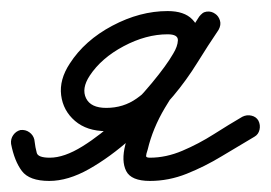

<svg xmlns="http://www.w3.org/2000/svg" viewBox="-41 -306 490 347"><path d="M-21 -46Q-22 -55 -17 -62Q-12 -69 -4 -71Q5 -72 12 -67Q19 -62 21 -54Q23 -38 25.5 -29.5Q28 -21 49 -21Q75 -21 108 -41.5Q141 -62 174 -93Q207 -124 233.5 -156Q260 -188 272 -209Q280 -222 280.5 -233Q281 -244 262 -244Q223 -244 182.5 -222.5Q142 -201 121 -169Q106 -146 114.5 -128.5Q123 -111 151 -111Q182 -111 206 -128Q230 -145 250 -171Q270 -197 287 -225Q304 -253 319 -276Q325 -284 333 -285Q341 -286 348 -281Q354 -277 356.5 -269Q359 -261 354 -252Q332 -219 305.5 -183.5Q279 -148 257 -111Q235 -74 226 -36Q223 -27 223 -24Q223 -21 230 -21Q259 -21 288.5 -33.5Q318 -46 345.5 -63.5Q373 -81 397 -95Q405 -99 413.5 -97Q422 -95 426 -88Q430 -80 428 -71.5Q426 -63 419 -59Q390 -42 359.5 -23.5Q329 -5 296.5 8Q264 21 230 21Q196 21 187 3Q178 -15 185.5 -44.5Q193 -74 211.5 -108.5Q230 -143 251.5 -176.5Q273 -210 292 -236.5Q311 -263 319 -275Q324 -284 332.5 -285Q341 -286 348 -281Q354 -277 356.5 -269Q359 -261 354 -252Q335 -224 315.5 -192.5Q296 -161 272.5 -133Q249 -105 219.5 -87Q190 -69 151 -69Q116 -69 94.5 -87.5Q73 -106 69.5 -134Q66 -162 85 -191Q112 -233 162 -259.5Q212 -286 262 -286Q292 -286 306.5 -271Q321 -256 321.5 -233Q322 -210 308 -187Q292 -160 262.5 -124.5Q233 -89 195.5 -55.5Q158 -22 120 -0.5Q82 21 48 21Q12 21 -1.5 3Q-15 -15 -21 -46Q-21 -46 -21 -46Q-21 -46 -21 -46Z"/></svg>

Font: FRB American Cursive Medium
Style: Italic
Weight: 500
Italic angle: -25°
Version: Version 2.0;Modular Font Editor K font №1